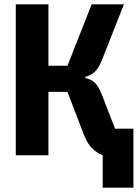

<svg xmlns="http://www.w3.org/2000/svg" viewBox="-20 -718 640 888"><path d="M455 150V0Q427 -11 405.5 -32.5Q384 -54 368 -95L292 -293H204V0H53V-698H204V-414H292L404 -698H553L455 -449Q439 -407 420.5 -388Q402 -369 375 -363V-357Q402 -351 419 -335Q436 -319 452 -278L512 -123H597V150Z"/></svg>

Font: Lilex Nerd Font
Style: Bold
Weight: 700
Designer: Mike Abbink, Paul van der Laan, Pieter van Rosmalen, Mikhael Khrustik
Foundry: Mikhael Khrustik
Version: Version 2.400; ttfautohint (v1.8.4.7-5d5b);Nerd Fonts 3.3.0